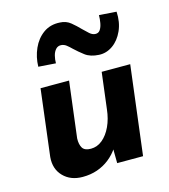

<svg xmlns="http://www.w3.org/2000/svg" viewBox="-110 -802 803 910"><g transform="rotate(-15 292.0 -346.5)"><path d="M184 21Q125 21 89.5 -15.5Q54 -52 59 -110L99 -437H239L205 -162Q204 -133 214.5 -115.5Q225 -98 256 -98Q287 -98 312.5 -119Q338 -140 355 -176.5Q372 -213 377 -259L399 -437H539L485 0H358L357 -87L360 -71Q342 -44 315.5 -23Q289 -2 256 9.5Q223 21 184 21ZM408 -518Q366 -520 340.5 -539.5Q315 -559 295 -578Q283 -590 271.5 -599Q260 -608 246 -609Q230 -610 219.5 -598.5Q209 -587 204.5 -569Q200 -551 200 -532L115 -538Q116 -585 134.5 -626.5Q153 -668 187 -692.5Q221 -717 268 -714Q298 -713 320 -695Q342 -677 361 -657Q376 -642 389 -630.5Q402 -619 416 -618Q432 -617 440.5 -629.5Q449 -642 452.5 -661.5Q456 -681 456 -700L541 -694Q544 -642 525.5 -601Q507 -560 475.5 -538Q444 -516 408 -518Z"/></g></svg>

Font: Josefin Sans Thin
Style: Bold Italic
Weight: 700
Italic angle: -7°
Version: Version 2.000